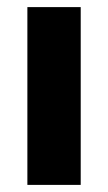

<svg xmlns="http://www.w3.org/2000/svg" viewBox="-20 -520 305 540"><path d="M57 -500H207V0H57Z"/></svg>

Font: CBA Beacon Sans Extra Bold
Style: Regular
Weight: 800
Designer: Wei Huang
Foundry: Wei Huang
Version: Version 1.002